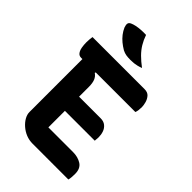

<svg xmlns="http://www.w3.org/2000/svg" viewBox="-271 -1038 1141 1141"><g transform="rotate(45 300.0 -467.0)"><path d="M37 -700H474Q501 -700 514.5 -684.5Q528 -669 533.5 -648.5Q539 -628 539 -614Q539 -599 537.5 -587Q536 -575 532 -565H76Q59 -565 49.5 -578Q40 -591 36.5 -611Q33 -631 33 -652Q33 -663 34 -675.5Q35 -688 37 -700ZM180 -393H412Q438 -393 454 -380Q470 -367 477 -347Q484 -327 484 -305Q484 -299 483.5 -293.5Q483 -288 482.5 -283.5Q482 -279 482 -274H180ZM234 0Q204 0 178 -10.5Q152 -21 131 -39.5Q110 -58 98.5 -79Q87 -100 87 -120Q87 -167 87 -214Q87 -261 87 -308.5Q87 -356 87 -403Q87 -450 87 -496.5Q87 -543 87 -588H207L197 -559Q215 -547 223 -527Q231 -507 231 -476Q231 -434 231 -391.5Q231 -349 231 -306Q231 -263 231 -220Q231 -177 231 -135H438Q480 -135 509.5 -116Q539 -97 539 -52Q539 -38 538 -24Q537 -10 534 0ZM253 -934Q264 -902 280 -875.5Q296 -849 319.5 -825.5Q343 -802 375 -778Q359 -772 346.5 -769Q334 -766 321.5 -764.5Q309 -763 293 -763Q271 -763 256 -765.5Q241 -768 225 -776Q203 -789 185.5 -803.5Q168 -818 154 -836Q140 -854 131 -875Q125 -892 127 -902.5Q129 -913 142 -919Q155 -925 172 -928.5Q189 -932 209.5 -933.5Q230 -935 253 -934Z"/></g></svg>

Font: Recursive Monospace Casual
Style: Bold
Weight: 700
Version: Version 1.047